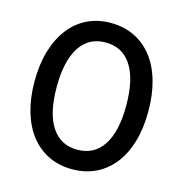

<svg xmlns="http://www.w3.org/2000/svg" viewBox="-109 -826 897 941"><g transform="rotate(15 339.5 -355.0)"><path d="M339 16Q273 16 219.5 -10Q166 -36 128.5 -84Q91 -132 71 -200.5Q51 -269 51 -354Q51 -440 71.5 -508.5Q92 -577 129.5 -625.5Q167 -674 220 -700Q273 -726 339 -726Q406 -726 459.5 -700Q513 -674 550.5 -626Q588 -578 608 -509Q628 -440 628 -354Q628 -269 608 -200.5Q588 -132 550.5 -84Q513 -36 459.5 -10Q406 16 339 16ZM339 -83Q425 -83 470.5 -152.5Q516 -222 516 -354Q516 -487 470.5 -557Q425 -627 339 -627Q254 -627 208.5 -557Q163 -487 163 -354Q163 -222 208.5 -152.5Q254 -83 339 -83Z"/></g></svg>

Font: Geist Med
Style: Regular
Weight: 400
Designer: Basement.studio, Andrés Briganti, Mateo Zaragoza
Foundry: Basement.studio, Vercel, Andrés Briganti, Guido Ferreyra, Mateo Zaragoza
Version: Version 1.401